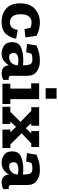

<svg xmlns="http://www.w3.org/2000/svg" viewBox="802 -1507 715 2359"><g transform="rotate(90 1159.5 -327.5)"><path d="M455 -168Q448 -106 401.5 -48Q355 10 246 10Q148 10 84.5 -47Q21 -104 21 -218Q21 -338 90 -399Q159 -460 257 -460Q294 -460 336.5 -450.5Q379 -441 420 -419L440 -282L337 -271L322 -345Q283 -358 254 -358Q213 -358 184 -326.5Q155 -295 155 -224Q155 -92 258 -92Q334 -92 347 -188Z M539 -419Q598 -443 637.5 -451.5Q677 -460 732 -460Q805 -460 858 -422Q911 -384 911 -307V-111Q911 -76 942 -76Q951 -76 961 -79L962 -11Q923 10 881 10Q792 10 782 -79V-80Q763 -46 727.5 -18Q692 10 637 10Q588 10 543 -19Q498 -48 498 -119Q498 -202 564.5 -229Q631 -256 708 -256Q751 -256 782 -252V-267Q782 -302 772.5 -335Q763 -368 708 -368Q688 -368 671.5 -365.5Q655 -363 639 -355L622 -291L519 -302ZM782 -184V-190Q766 -192 749.5 -194Q733 -196 717 -196Q683 -196 657 -183.5Q631 -171 631 -134Q631 -112 643 -97Q655 -82 684 -82Q718 -82 747.5 -106.5Q777 -131 782 -184Z M1064 -531V-665H1193V-531ZM1258 0H1009V-97H1069V-353H1004V-451H1198V-97H1258Z M1799 0H1572V-97H1605L1539 -168L1474 -97H1503V0H1292V-97H1354L1478 -222L1342 -354H1297V-451H1525V-354H1494L1555 -287L1620 -354H1590V-451H1786V-354H1741L1618 -236L1755 -97H1799Z M1881 -419Q1940 -443 1979.5 -451.5Q2019 -460 2074 -460Q2147 -460 2200 -422Q2253 -384 2253 -307V-111Q2253 -76 2284 -76Q2293 -76 2303 -79L2304 -11Q2265 10 2223 10Q2134 10 2124 -79V-80Q2105 -46 2069.5 -18Q2034 10 1979 10Q1930 10 1885 -19Q1840 -48 1840 -119Q1840 -202 1906.5 -229Q1973 -256 2050 -256Q2093 -256 2124 -252V-267Q2124 -302 2114.5 -335Q2105 -368 2050 -368Q2030 -368 2013.5 -365.5Q1997 -363 1981 -355L1964 -291L1861 -302ZM2124 -184V-190Q2108 -192 2091.5 -194Q2075 -196 2059 -196Q2025 -196 1999 -183.5Q1973 -171 1973 -134Q1973 -112 1985 -97Q1997 -82 2026 -82Q2060 -82 2089.5 -106.5Q2119 -131 2124 -184Z"/></g></svg>

Font: Zilla Slab Bold
Style: Bold
Weight: 700
Designer: Typotheque.com
Foundry: Typotheque type foundry
Version: Version 1.1; 2017; ttfautohint (v1.6)